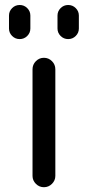

<svg xmlns="http://www.w3.org/2000/svg" viewBox="-20 -782 348 781"><path d="M16.6 -666V-718.8Q16.6 -736.3 29.3 -749Q42 -761.7 60.1 -761.7Q78.1 -761.7 90.8 -749Q103.5 -736.3 103.5 -718.8V-666Q103.5 -648.4 90.8 -635.7Q78.1 -623 60.1 -623Q42 -623 29.3 -635.7Q16.6 -648.4 16.6 -666ZM213.9 -666V-718.8Q213.9 -736.3 226.6 -749Q239.3 -761.7 257.3 -761.7Q275.4 -761.7 288.1 -749Q300.8 -736.3 300.8 -718.8V-666Q300.8 -648.4 288.1 -635.7Q275.4 -623 257.3 -623Q239.3 -623 226.6 -635.7Q213.9 -648.4 213.9 -666ZM112.3 -66.4V-500Q112.3 -519.5 126 -533.2Q139.6 -546.9 158.7 -546.9Q177.7 -546.9 191.4 -533.2Q205.1 -519.5 205.1 -500V-66.4Q205.1 -47.9 191.4 -34.2Q177.7 -20.5 158.7 -20.5Q139.6 -20.5 126 -34.2Q112.3 -47.9 112.3 -66.4Z"/></svg>

Font: Gen Jyuu Gothic P Regular
Style: Regular
Weight: 400
Designer: [Source Han Sans]
Ryoko NISHIZUKA  (kana & ideographs); Paul D. Hunt (Latin, Greek & Cyrillic); Wenlong ZHANG  (bopomofo
Version: Version 1.002.20150607